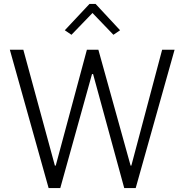

<svg xmlns="http://www.w3.org/2000/svg" viewBox="-20 -952 934 972"><path d="M226.1 0 29.8 -700.2H98.1L257.8 -113.8H262.2L419.9 -700.2H478L641.1 -113.8H645L800.8 -700.2H863.8L667 0H608.9L451.2 -577.1H445.8L285.2 0ZM341.8 -775.9 308.1 -798.8 433.1 -932.1H463.9L587.9 -798.8L554.2 -775.9L448.2 -886.2Z"/></svg>

Font: LT Hoop Light
Style: Regular
Weight: 300
Designer: Daniel Lyons
Foundry: LyonsType
Version: Version 1.000